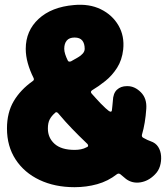

<svg xmlns="http://www.w3.org/2000/svg" viewBox="-20 -728 690 798"><path d="M290 50Q208 50 144.5 20Q81 -10 45 -65Q9 -120 9 -194Q9 -260 37 -307.5Q65 -355 116 -391Q124 -396 119 -405Q104 -435 95.5 -465.5Q87 -496 87 -525Q87 -600 140.5 -649.5Q194 -699 287 -707Q351 -713 399 -689.5Q447 -666 472.5 -622Q498 -578 492 -522Q487 -478 466.5 -446Q446 -414 418 -391.5Q390 -369 363 -353Q354 -347 361 -339Q370 -329 379 -319Q388 -309 398 -298.5Q408 -288 419 -278Q433 -265 438.5 -264Q444 -263 445 -269Q446 -277 447 -287Q448 -297 449 -308Q450 -340 466 -355Q482 -370 507 -370H510Q540 -370 565.5 -344.5Q591 -319 588 -276Q586 -246 581.5 -219Q577 -192 570 -168Q568 -159 576 -155Q585 -150 592.5 -146.5Q600 -143 606 -141Q627 -134 637.5 -117.5Q648 -101 649.5 -79.5Q651 -58 645 -38Q639 -18 625 -4L622 -1Q596 25 563 30Q530 35 504 16Q498 11 492 6Q486 1 480 -4Q473 -9 466 -4Q429 25 384 37.5Q339 50 290 50ZM290 -105Q304 -105 316.5 -107.5Q329 -110 340 -116Q345 -117 346 -121.5Q347 -126 343 -130Q324 -148 308 -164Q292 -180 278.5 -194Q265 -208 251.5 -223Q238 -238 222 -257Q214 -266 208 -258Q194 -246 186.5 -231.5Q179 -217 179 -194Q179 -155 207 -130Q235 -105 290 -105ZM275 -473Q291 -482 304 -489.5Q317 -497 324.5 -506Q332 -515 332 -525Q332 -547 322 -559.5Q312 -572 290 -572Q268 -572 257.5 -559.5Q247 -547 247 -525Q247 -515 251 -502.5Q255 -490 261 -478Q264 -469 275 -473Z"/></svg>

Font: Winky Sans
Style: Bold
Weight: 700
Designer: Simon Atzbach
Foundry: typofactur
Version: Version 1.205